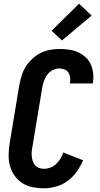

<svg xmlns="http://www.w3.org/2000/svg" viewBox="-20 -1007 540 1035"><path d="M217 8Q185 8 155 2Q125 -4 101 -19.5Q77 -35 59.5 -59Q42 -83 34 -111.5Q26 -140 26.5 -171.5Q27 -203 32 -234L84 -548Q89 -573 96.5 -598.5Q104 -624 118.5 -647Q133 -670 153.5 -689.5Q174 -709 198 -721Q222 -733 248 -738Q274 -743 300 -743Q326 -743 351.5 -739.5Q377 -736 399.5 -726Q422 -716 440.5 -699.5Q459 -683 469 -661Q479 -639 482 -613.5Q485 -588 481 -562L480 -557H357V-559Q360 -574 358 -589Q356 -604 349 -615.5Q342 -627 328 -632.5Q314 -638 299 -638Q281 -638 263 -628.5Q245 -619 233.5 -602.5Q222 -586 216 -567.5Q210 -549 207 -531L155 -217Q152 -203 151 -189.5Q150 -176 151.5 -162.5Q153 -149 157 -137Q161 -125 169.5 -115.5Q178 -106 191 -101.5Q204 -97 217 -97Q234 -97 251.5 -103.5Q269 -110 282.5 -123Q296 -136 306 -152Q316 -168 321 -185L428 -143Q415 -112 394 -82.5Q373 -53 345 -32Q317 -11 283 -1.5Q249 8 217 8ZM314 -789 258 -841 406 -987 474 -923Z"/></svg>

Font: Iosevka Curly Extrabold
Style: Italic
Weight: 800
Italic angle: -9°
Monospace: yes
Designer: Belleve Invis
Foundry: Belleve Invis
Version: Version 22.1.2; ttfautohint (v1.8.4)